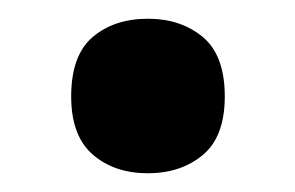

<svg xmlns="http://www.w3.org/2000/svg" viewBox="-20 -454 315 205"><path d="M56 -351Q56 -395 79 -414.5Q102 -434 138 -434Q173 -434 196.5 -414.5Q220 -395 220 -351Q220 -308 196.5 -288.5Q173 -269 138 -269Q102 -269 79 -289Q56 -309 56 -351Z"/></svg>

Font: Noto Sans Gujarati UI SemiCondensed
Style: Bold
Weight: 700
Width: 4
Designer: Jelle Bosma - Monotype Design Team, Universal Thirst
Foundry: Monotype Imaging Inc.
Version: Version 2.106; ttfautohint (v1.8.4.7-5d5b)